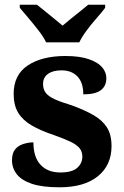

<svg xmlns="http://www.w3.org/2000/svg" viewBox="-20 -786 526 816"><path d="M233 10Q159 10 115 -5Q71 -20 51 -46Q31 -72 31 -104.6Q31 -134.9 44 -150.9Q57 -167 79 -174Q101 -181 122 -181Q122 -118 152.5 -85.5Q183 -53 236 -53Q286 -53 308 -72.5Q330 -92 330 -120.6Q330 -141.6 318 -156.3Q306 -171 280 -183.5Q254 -196 209 -212Q152 -231 114.5 -253Q77 -275 57.5 -306.6Q38 -338.3 38 -387Q38 -468 98.2 -508Q158.5 -548 258 -548Q319.8 -548 358.9 -534Q398 -520 415 -499Q432 -478 432 -454Q432 -420.4 408.5 -402.7Q385 -385 334 -385Q334 -435 309.2 -461Q284.4 -487 241.8 -487Q205 -487 184 -472Q163 -457 163 -429Q163 -406.9 174 -391.9Q185 -377 212 -364.5Q239 -352 286 -338Q338 -319 376 -297.5Q414 -276 434 -245.2Q454 -214.4 454 -165Q454 -84 396 -37Q338 10 233 10ZM176 -606Q165 -629 144.5 -655.5Q124 -682 102 -708Q80 -734 64 -753V-766H137Q151 -755 170.5 -739Q190 -723 210.5 -706.5Q231 -690 246 -677Q261 -690 281.5 -706.5Q302 -723 322 -739Q342 -755 355 -766H427V-753Q413 -734 390 -708Q367 -682 347.5 -655.5Q328 -629 317 -606Z"/></svg>

Font: Noto Serif Hentaigana EL
Style: Regular
Weight: 400
Designer: Kazuhiro Yamada
Foundry: nipponia
Version: Version 1.000